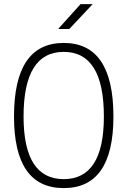

<svg xmlns="http://www.w3.org/2000/svg" viewBox="-20 -914 626 943"><path d="M293 9.8Q48.8 9.8 48.8 -341.8Q48.8 -703.1 293 -703.1Q537.1 -703.1 537.1 -341.8Q537.1 9.8 293 9.8ZM293 -34.2Q490.2 -34.2 490.2 -341.8Q490.2 -659.2 293 -659.2Q95.7 -659.2 95.7 -341.8Q95.7 -34.2 293 -34.2ZM265.6 -771.5 375.5 -893.6H435.1L320.3 -771.5Z"/></svg>

Font: Cascadia Mono NF ExtraLight
Style: Regular
Weight: 200
Monospace: yes
Designer: Aaron Bell
Foundry: Saja Typeworks
Version: Version 2404.023; ttfautohint (v1.8.4)